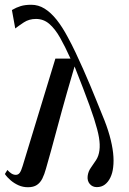

<svg xmlns="http://www.w3.org/2000/svg" viewBox="-20 -769 542 806"><path d="M75 -72 212.5 -523H276Q253.5 -573 232.5 -610.2Q211.5 -647.5 187.2 -668.5Q163 -689.5 131 -689.5Q102 -689.5 80 -675Q58 -660.5 44 -649.5L30 -727Q49 -738 67.2 -743.5Q85.5 -749 111.5 -749Q141 -749 167.2 -732.8Q193.5 -716.5 217.8 -686Q242 -655.5 264.5 -613Q281.5 -582 297.5 -548Q313.5 -514 329 -479.2Q344.5 -444.5 358.8 -410.2Q373 -376 385.8 -344.5Q398.5 -313 409.5 -286Q428.5 -241 439.8 -201Q451 -161 454.8 -127.2Q458.5 -93.5 455 -66.5Q452.5 -43 443.5 -24Q434.5 -5 420.2 5.8Q406 16.5 386.5 16.5Q368 16.5 356.8 3.2Q345.5 -10 348 -30.5Q350.5 -49.5 361.2 -64.5Q372 -79.5 383.2 -96.8Q394.5 -114 397.5 -138.5Q400.5 -161.5 395.5 -191.8Q390.5 -222 374.8 -271Q359 -320 329 -398L293 -490L262 -383.5Q251 -345 239.5 -303.2Q228 -261.5 216.8 -219.5Q205.5 -177.5 194.5 -137.2Q183.5 -97 173 -61Q166.5 -37 157.8 -19.5Q149 -2 134.8 7.5Q120.5 17 97.5 17Q76.5 17 58.2 9Q40 1 25 -11.8Q10 -24.5 0.5 -38.5L11 -55.5Q19.5 -46 28.2 -40.5Q37 -35 46.5 -35Q56.5 -35 62.8 -43.5Q69 -52 75 -72Z"/></svg>

Font: Merriweather 144pt
Style: Italic
Weight: 400
Italic angle: -7.8°
Version: Version 2.101